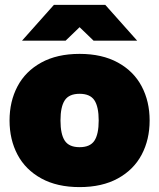

<svg xmlns="http://www.w3.org/2000/svg" viewBox="-20 -752 650 784"><path d="M19 -260Q19 -338 51.5 -399.5Q84 -461 148.5 -496.5Q213 -532 305 -532Q397 -532 461.5 -496.5Q526 -461 558.5 -399.5Q591 -338 591 -260Q591 -182 558.5 -120.5Q526 -59 461.5 -23.5Q397 12 305 12Q213 12 148.5 -23.5Q84 -59 51.5 -120.5Q19 -182 19 -260ZM305 -151Q348 -151 365.5 -177.5Q383 -204 383 -260Q383 -316 365.5 -342.5Q348 -369 305 -369Q262 -369 244.5 -342.5Q227 -316 227 -260Q227 -204 244.5 -177.5Q262 -151 305 -151ZM540 -586H362L305 -641L248 -586H70L200 -732H410Z"/></svg>

Font: Aspekta 1000
Style: Regular
Weight: 1000
Designer: Ivo Dolenc
Version: Version 2.000